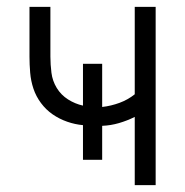

<svg xmlns="http://www.w3.org/2000/svg" viewBox="-20 -540 540 560"><path d="M373 0V-199Q351 -188 327 -181Q303 -174 278 -173V-74H222V-175Q199 -177 176 -185Q153 -193 133.5 -206.5Q114 -220 99.5 -239.5Q85 -259 77.5 -281.5Q70 -304 68 -328Q66 -352 66 -375V-520H127V-375Q127 -352 130 -328Q133 -304 145.5 -283.5Q158 -263 178.5 -250Q199 -237 222 -232V-354H278V-228Q304 -231 328.5 -240Q353 -249 373 -265V-520H434V0Z"/></svg>

Font: Iosevka Fixed SS04 Light
Style: Regular
Weight: 300
Monospace: yes
Designer: Belleve Invis
Foundry: Belleve Invis
Version: Version 32.5.0